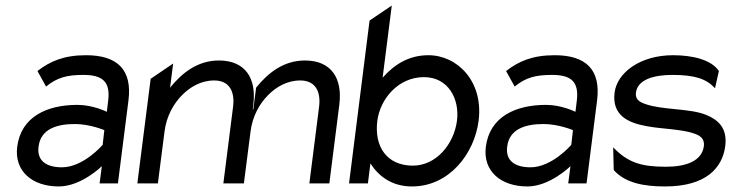

<svg xmlns="http://www.w3.org/2000/svg" viewBox="-20 -661 2646 692"><path d="M115 -405 146 -349C186 -382 222 -391 281 -391C350 -391 378 -366 370 -299L365 -258C365 -258 316 -283 259 -283C150 -283 56 -241 42 -132C31 -45 95 11 192 11C273 11 347 -62 347 -62L339 0H405L443 -299C457 -410 403 -462 290 -462C210 -462 160 -440 115 -405ZM203 -58C148 -58 112 -81 119 -133C127 -197 186 -214 250 -214C304 -214 356 -192 356 -192L350 -139C350 -139 281 -58 203 -58Z M820 -276 785 0H857H859L883 -187C890 -243 916 -288 947 -319C975 -347 1014 -371 1062 -371C1117 -371 1137 -331 1130 -276L1095 0H1167L1203 -284C1215 -379 1174 -443 1079 -443C1001 -443 945 -397 903 -345L893 -267L891 -266L893 -284C905 -379 864 -443 769 -443C691 -443 635 -397 593 -345L604 -432L523 -377L475 0H549L573 -187C580 -243 606 -288 637 -319C665 -347 704 -371 752 -371C807 -371 827 -331 820 -276Z M1465 11C1599 11 1690 -107 1705 -226C1723 -368 1628 -462 1524 -462C1451 -462 1399 -426 1359 -381L1392 -641L1312 -587L1238 0H1306L1315 -72C1344 -27 1391 11 1465 11ZM1508 -383C1596 -383 1637 -304 1627 -226C1616 -141 1552 -64 1468 -64C1374 -64 1328 -133 1340 -226C1350 -304 1415 -383 1508 -383Z M1804 -405 1835 -349C1875 -382 1911 -391 1970 -391C2039 -391 2067 -366 2059 -299L2054 -258C2054 -258 2005 -283 1948 -283C1839 -283 1745 -241 1731 -132C1720 -45 1784 11 1881 11C1962 11 2036 -62 2036 -62L2028 0H2094L2132 -299C2146 -410 2092 -462 1979 -462C1899 -462 1849 -440 1804 -405ZM1892 -58C1837 -58 1801 -81 1808 -133C1816 -197 1875 -214 1939 -214C1993 -214 2045 -192 2045 -192L2039 -139C2039 -139 1970 -58 1892 -58Z M2192 -48C2235 0 2304 11 2377 11C2526 11 2584 -57 2594 -135C2602 -199 2569 -229 2525 -247C2466 -271 2368 -264 2306 -286C2286 -293 2269 -302 2272 -327C2278 -375 2338 -391 2403 -391C2484 -391 2526 -377 2557 -343L2571 -405C2543 -447 2473 -462 2406 -462C2287 -462 2204 -399 2195 -327C2185 -245 2244 -218 2312 -206C2365 -196 2435 -196 2481 -180C2502 -173 2520 -162 2517 -135C2510 -80 2452 -60 2380 -60C2291 -60 2243 -75 2190 -130Z"/></svg>

Font: Charger
Style: It
Weight: 400
Designer: Jasper
Foundry: Cannot Into Space Fonts
Version: Version 0.98